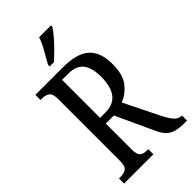

<svg xmlns="http://www.w3.org/2000/svg" viewBox="-279 -1012 1093 1093"><g transform="rotate(-45 267.5 -465.5)"><path d="M28 0V-41H42Q68 -41 85.5 -52.5Q103 -64 103 -108V-605Q103 -649 85 -661Q67 -673 42 -673H28V-714H252Q362 -714 412.5 -669Q463 -624 463 -526Q463 -442 428 -398Q393 -354 345 -336L451 -121Q471 -82 489.5 -61.5Q508 -41 532 -41H535V0H520Q478 0 449.5 -7Q421 -14 401 -33.5Q381 -53 365 -90L261 -315H196V-108Q196 -64 212 -52.5Q228 -41 255 -41H264V0ZM237 -361Q304 -361 335 -402.5Q366 -444 366 -522Q366 -594 338 -630.5Q310 -667 246 -667H196V-361ZM200 -784Q221 -822 242.5 -859.5Q264 -897 275 -931H371V-921Q361 -904 338 -876.5Q315 -849 287 -821Q259 -793 235 -771H200Z"/></g></svg>

Font: Noto Serif Ethiopic ExtraCondensed
Style: Regular
Weight: 400
Width: 2
Designer: Monotype Design Team
Foundry: Monotype Imaging Inc.
Version: Version 2.102; ttfautohint (v1.8.4.7-5d5b)